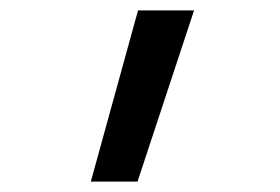

<svg xmlns="http://www.w3.org/2000/svg" viewBox="-20 -792 540 370"><path d="M155 -442 246 -772H354L245 -442Z"/></svg>

Font: Iosevka Custom Medium
Style: Regular
Weight: 500
Monospace: yes
Designer: Belleve Invis
Foundry: Belleve Invis
Version: Version 32.5.0; ttfautohint (v1.8.4)